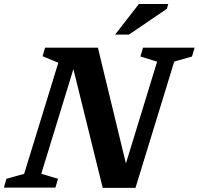

<svg xmlns="http://www.w3.org/2000/svg" viewBox="-44 -936 992 958"><path d="M598.5 -61.5 565 -57.5 740 -628.5 656.5 -654 669.5 -698H927L914 -654L825.5 -629L632 1.5H468.5L313 -628.5L335.5 -634.5L162 -69L245.5 -44L232.5 0H-24.5L-12 -44L76.5 -68.5L247 -623L168.5 -655.5L181 -698H444.5ZM530.5 -763.5 649 -916H795.5L788.5 -892L599.5 -763.5Z"/></svg>

Font: Newsreader 9pt SemiBold
Style: Italic
Weight: 600
Italic angle: -17°
Designer: Hugues Gentile
Foundry: Production Type
Version: Version 1.003